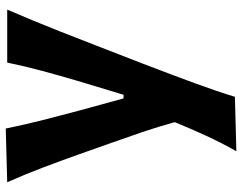

<svg xmlns="http://www.w3.org/2000/svg" viewBox="-104 -492 813 644"><g transform="rotate(-90 302.0 -169.5)"><path d="M117.2 217.3Q146 166.5 169.9 114.3Q193.8 62 214.8 10.7Q199.7 -44.4 180.7 -100.3Q161.6 -156.2 142.6 -209.5L107.4 -309.1Q86.4 -368.2 63 -430.2Q39.6 -492.2 13.2 -551.3L193.4 -556.2Q206.1 -494.1 220.9 -435.3Q235.8 -376.5 252.4 -314.5L294.4 -161.1H306.6L353 -314.5Q370.6 -374.5 386.5 -433.1Q402.3 -491.7 414.6 -551.3H592.3Q572.8 -506.3 555.7 -464.8Q538.6 -423.3 519 -374Q499.5 -324.7 472.7 -255.4L412.6 -100.6Q372.1 4.9 345 78.9Q317.9 152.8 299.8 212.4Z"/></g></svg>

Font: Pinar-FD Bold
Style: Regular
Weight: 700
Designer: Amin Abedi
Version: Version 3.000